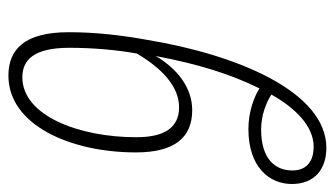

<svg xmlns="http://www.w3.org/2000/svg" viewBox="-194 -612 815 468"><g transform="rotate(90 214.0 -377.5)"><path d="M164 10C283 10 351 -139 351 -301C351 -396 314 -438 248 -438C192 -438 146 -400 116 -349C136 -454 160 -531 195 -602C215 -589 252 -575 294 -575C387 -575 428 -626 428 -681C428 -736 392 -765 340 -765C203 -765 113 -547 77 -330C65 -264 58 -201 58 -137C58 -29 100 10 164 10ZM295 -606C261 -606 230 -618 210 -631C242 -688 286 -734 337 -734C376 -734 395 -714 395 -682C395 -642 369 -606 295 -606ZM168 -24C126 -24 96 -51 96 -139C96 -194 101 -254 110 -303C146 -364 190 -406 241 -406C290 -406 314 -371 314 -302C314 -161 261 -24 168 -24Z"/></g></svg>

Font: Noto Sans ExtraCondensed ExtraLight
Style: Italic
Weight: 200
Width: 2
Italic angle: -12°
Designer: Monotype Design Team
Foundry: Monotype Imaging Inc.
Version: Version 2.013